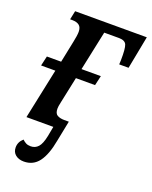

<svg xmlns="http://www.w3.org/2000/svg" viewBox="-138 -613 703 886"><g transform="rotate(20 213.5 -169.5)"><path d="M89 197Q64 197 48 184Q32 171 32 148Q32 121 54 102Q62 110 71.5 115Q81 120 95 120Q117 120 131.5 104Q146 88 154 48L163 0H31L83 -247H13L24 -295H94L116 -402Q119 -416 121 -429.5Q123 -443 123 -452Q123 -474 111 -483.5Q99 -493 77 -493H66L75 -536H427L396 -375H350L351 -396Q352 -453 344.5 -471Q337 -489 307 -489H235L194 -295H289L278 -247H184L157 -119Q154 -106 153 -98.5Q152 -91 152 -86Q152 -62 165.5 -54.5Q179 -47 199 -47H222L202 53Q189 125 162 161Q135 197 89 197Z"/></g></svg>

Font: Noto Serif ExtraCondensed Medium
Style: Italic
Weight: 500
Width: 2
Italic angle: -12°
Designer: Monotype Design Team
Foundry: Monotype Imaging Inc.
Version: Version 2.013; ttfautohint (v1.8.4.7-5d5b)